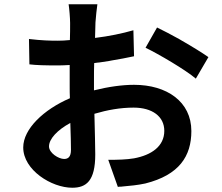

<svg xmlns="http://www.w3.org/2000/svg" viewBox="-20 -831 1040 901"><path d="M427 -106C427 -140 425 -218 423 -297C484 -315 545 -326 607 -326C694 -326 751 -285 751 -217C751 -144 690 -103 609 -88C574 -82 533 -81 488 -81L533 46C538 45 543 45 548 45L557 44C590 41 625 38 662 30C821 -10 878 -98 878 -216C878 -354 763 -433 609 -433C554 -433 489 -424 421 -407V-459C421 -484 421 -510 422 -535C427 -536 432 -536 437 -537L447 -538C463 -540 478 -543 493 -545L503 -547C540 -553 576 -560 609 -567L606 -689C554 -674 492 -661 426 -653C427 -678 427 -704 428 -726C430 -752 434 -793 437 -811H302C305 -793 309 -745 309 -724V-714C309 -697 309 -672 308 -643C288 -641 269 -640 251 -640C215 -640 175 -641 116 -648L118 -529C152 -525 188 -524 255 -524C271 -524 288 -525 307 -526V-427C307 -408 307 -389 308 -370C185 -317 89 -226 89 -139C89 -33 222 50 319 50C385 50 427 18 427 -106ZM958 -563C928 -584 881 -613 832 -641L822 -647C786 -667 748 -687 717 -702L663 -607C725 -577 851 -503 899 -462L958 -563ZM210 -144C210 -179 249 -221 310 -254C312 -200 313 -153 313 -128C313 -94 299 -85 281 -85C255 -85 210 -113 210 -144Z"/></svg>

Font: Glow Sans SC Normal
Style: Bold
Weight: 700
Designer: Ryoko NISHIZUKA (kana, bopomofo & ideographs); Paul D. Hunt (Latin, Greek & Cyrillic); Sandoll Communications, Soo-young
Version: Version 0.93